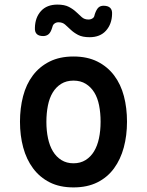

<svg xmlns="http://www.w3.org/2000/svg" viewBox="-20 -806 640 836"><path d="M300 10Q240 10 196.5 -12Q153 -34 124 -73Q95 -112 81 -164Q67 -216 67 -276Q67 -335 80.5 -387Q94 -439 123 -477.5Q152 -516 196 -538Q240 -560 300 -560Q360 -560 404 -538Q448 -516 477 -477.5Q506 -439 519.5 -387.5Q533 -336 533 -276Q533 -216 519 -164Q505 -112 476.5 -73Q448 -34 404 -12Q360 10 300 10ZM300 -95Q330 -95 352.5 -109Q375 -123 389.5 -147Q404 -171 411 -204Q418 -237 418 -276Q418 -314 411.5 -347Q405 -380 390.5 -403.5Q376 -427 353.5 -441Q331 -455 300 -455Q269 -455 246.5 -441Q224 -427 209.5 -403Q195 -379 188.5 -346Q182 -313 182 -275Q182 -237 189 -204Q196 -171 210.5 -147Q225 -123 247.5 -109Q270 -95 300 -95ZM207 -685Q201 -665 191.5 -657Q182 -649 168 -649Q149 -649 140 -658Q131 -667 132 -685Q133 -730 158.5 -758Q184 -786 230 -786Q261 -786 280 -776Q299 -766 312 -753.5Q325 -741 336.5 -731Q348 -721 365 -721Q372 -721 377 -723Q382 -725 385.5 -728Q389 -731 390.5 -735.5Q392 -740 393 -745Q400 -765 408.5 -773Q417 -781 431 -781Q450 -781 459.5 -772Q469 -763 468 -745Q467 -701 441.5 -672.5Q416 -644 370 -644Q339 -644 320 -654Q301 -664 288 -676.5Q275 -689 263.5 -699Q252 -709 235 -709Q228 -709 223.5 -707Q219 -705 215.5 -702Q212 -699 210 -694.5Q208 -690 207 -685Z"/></svg>

Font: Maple Mono NL SemiBold
Style: Regular
Weight: 600
Monospace: yes
Designer: subframe7536
Version: Version 7.000